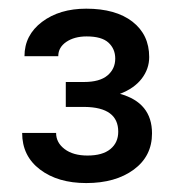

<svg xmlns="http://www.w3.org/2000/svg" viewBox="-20 -736 407 436"><path d="M129.4 -549.8H170.4Q206.5 -549.8 224.1 -564.7Q241.7 -579.6 241.7 -603Q241.7 -625 226.3 -639.2Q210.9 -653.3 176.8 -653.3Q148.9 -653.3 130.6 -640.9Q112.3 -628.4 112.3 -608.4H35.6Q35.6 -656.2 75.4 -686.3Q115.2 -716.3 175.8 -716.3Q242.7 -716.3 280.8 -686.8Q318.8 -657.2 318.8 -606.4Q318.8 -579.6 301.8 -557.4Q284.7 -535.2 252.4 -522.9Q325.2 -502.9 325.2 -433.1Q325.2 -381.3 283.7 -350.8Q242.2 -320.3 175.8 -320.3Q111.3 -320.3 70.8 -351.1Q30.3 -381.8 30.3 -434.1H107.4Q107.4 -412.1 126.7 -397.5Q146 -382.8 178.7 -382.8Q212.9 -382.8 230.7 -397.5Q248.5 -412.1 248.5 -437Q248.5 -492.2 172.4 -493.2H129.4Z"/></svg>

Font: APIMedia Roboto
Style: Regular
Weight: 400
Designer: Google
Version: Version 2.137; 2017